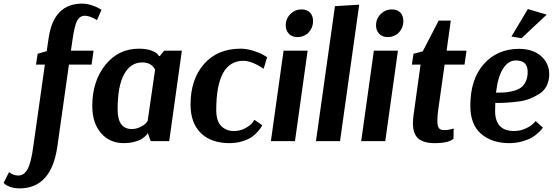

<svg xmlns="http://www.w3.org/2000/svg" viewBox="-107 -780 3055 1061"><path d="M141 -423H92L101 -483L151 -497L162 -571Q190 -760 347 -760Q372 -760 398.5 -751.5Q425 -743 440 -734L454 -726L429 -669Q390 -693 362 -693Q335 -693 320 -667Q305 -641 293 -556L285 -500H410L399 -423H274L210 29Q177 261 1 261Q-27 261 -49 253.5Q-71 246 -79 238L-87 231L-57 171Q-34 190 -6 190Q26 190 45.5 154.5Q65 119 77 29Z M828 0H726L710 -44H709Q708 -42 705.5 -38Q703 -34 692.5 -24.5Q682 -15 668.5 -8Q655 -1 631 5Q607 11 578 11Q499 11 451 -44.5Q403 -100 403 -195Q403 -331 475 -421Q547 -511 661 -511Q702 -511 729.5 -500.5Q757 -490 764 -480L772 -470H776L800 -500H898ZM621 -67Q645 -67 666 -77Q687 -87 695.5 -95.5Q704 -104 709 -112L750 -395Q730 -435 679 -435Q615 -435 579 -370Q543 -305 543 -175Q543 -67 621 -67Z M1350 -400Q1284 -444 1238 -444Q1088 -444 1088 -172Q1088 -111 1115.5 -83.5Q1143 -56 1185 -56Q1220 -56 1248.5 -71.5Q1277 -87 1288 -102L1299 -118L1342 -88Q1340 -84 1336.5 -77.5Q1333 -71 1318 -53.5Q1303 -36 1284.5 -23Q1266 -10 1233 0.5Q1200 11 1161 11Q1060 11 1003 -44.5Q946 -100 946 -202Q946 -342 1020.5 -426.5Q1095 -511 1223 -511Q1256 -511 1292.5 -499.5Q1329 -488 1349 -476L1369 -464Z M1504 -708Q1527 -728 1559 -728Q1590 -728 1608 -709Q1623 -690 1623 -664Q1623 -623 1592 -594Q1567 -575 1537 -575Q1505 -575 1488 -595Q1472 -612 1472 -640Q1472 -681 1504 -708ZM1523 0H1390L1460 -500H1593Z M1772 0H1639L1744 -746L1878 -754Z M2003 -708Q2026 -728 2058 -728Q2089 -728 2107 -709Q2122 -690 2122 -664Q2122 -623 2091 -594Q2066 -575 2036 -575Q2004 -575 1987 -595Q1971 -612 1971 -640Q1971 -681 2003 -708ZM2022 0H1889L1959 -500H2092Z M2460 -423H2350L2315 -176Q2310 -144 2310 -113Q2310 -83 2318.5 -72Q2327 -61 2347 -61Q2361 -61 2374.5 -63.5Q2388 -66 2394 -68L2400 -70L2399 -13Q2371 11 2295 11Q2234 11 2204.5 -14.5Q2175 -40 2175 -98Q2175 -118 2178 -142L2217 -423H2169L2178 -483L2229 -496L2317 -666H2384L2361 -500H2471Z M2914 -699 2775 -569 2719 -578 2810 -730ZM2893 -75Q2891 -72 2886.5 -66Q2882 -60 2866 -45Q2850 -30 2830.5 -19Q2811 -8 2778 1.5Q2745 11 2708 11Q2611 11 2551.5 -40.5Q2492 -92 2492 -195Q2492 -343 2567 -426.5Q2642 -510 2760 -510Q2838 -510 2883 -470Q2928 -430 2928 -370Q2928 -334 2914 -306Q2900 -278 2873.5 -261.5Q2847 -245 2819.5 -234Q2792 -223 2754 -218.5Q2716 -214 2689.5 -212.5Q2663 -211 2630 -211Q2629 -197 2629 -167Q2629 -56 2734 -56Q2768 -56 2798 -70Q2828 -84 2841 -98L2853 -111ZM2744 -446Q2702 -446 2673 -401Q2644 -356 2634 -268Q2664 -268 2685 -269.5Q2706 -271 2731.5 -278Q2757 -285 2772.5 -296.5Q2788 -308 2798.5 -330Q2809 -352 2809 -383Q2809 -446 2744 -446Z"/></svg>

Font: Arsenal
Style: Bold Italic
Weight: 700
Italic angle: -9.10001°
Designer: Andrij Shevchenko
Foundry: Stairsfor
Version: Version 2.001;PS 002.001;hotconv 1.0.88;makeotf.lib2.5.64775